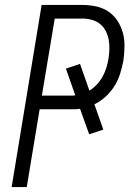

<svg xmlns="http://www.w3.org/2000/svg" viewBox="-20 -755 540 775"><path d="M27 0 148 -735H313Q341 -735 368.5 -729Q396 -723 418 -708Q440 -693 454.5 -670.5Q469 -648 476 -622Q483 -596 482.5 -567Q482 -538 478 -510Q473 -484 465 -458Q457 -432 442.5 -408.5Q428 -385 407 -365.5Q386 -346 361 -334L397 -232L340 -213L303 -316Q293 -314 282.5 -314Q272 -314 262 -314H140L88 0ZM149 -369H262Q267 -369 273 -369Q279 -369 284 -370L246 -478L303 -497L341 -389Q358 -400 371.5 -414.5Q385 -429 394.5 -446.5Q404 -464 409.5 -482Q415 -500 418 -519Q421 -538 421.5 -558Q422 -578 418.5 -596Q415 -614 406.5 -630.5Q398 -647 383.5 -658.5Q369 -670 350.5 -675Q332 -680 313 -680H201Z"/></svg>

Font: Iosevka Curly Light Oblique
Style: Regular
Weight: 300
Italic angle: -9°
Monospace: yes
Designer: Belleve Invis
Foundry: Belleve Invis
Version: Version 11.1.0; ttfautohint (v1.8.3)